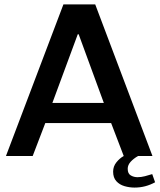

<svg xmlns="http://www.w3.org/2000/svg" viewBox="-20 -706 722 869"><path d="M7 0 267 -686H411L670 0H540L483 -149H185L128 0ZM217 -240H450L336 -551H332ZM589 143Q566 143 543.5 136.5Q521 130 506.5 114Q492 98 492 71Q492 47 507 28.5Q522 10 540 0H605Q584 12 571 26.5Q558 41 558 58Q558 80 572 88Q586 96 602 96Q619 96 636 91.5Q653 87 669 82L682 119Q660 131 637 137Q614 143 589 143Z"/></svg>

Font: Chivo Medium Medium
Style: Regular
Weight: 500
Version: Version 2.002